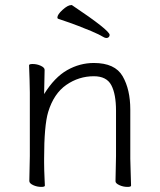

<svg xmlns="http://www.w3.org/2000/svg" viewBox="-20 -727 628 753"><path d="M435 -115V-293Q435 -358 416.5 -393Q398 -428 348 -428Q289 -428 240 -394Q191 -360 169 -288Q153 -235 153 -105V-89Q153 -63 155 -21L156 1Q156 6 142 6Q125 6 110 -1Q95 -8 95 -17L97 -115V-364L96 -413L94 -471Q94 -476 108 -476Q125 -476 140 -469Q155 -462 155 -453L153 -358Q194 -424 243.5 -452Q293 -480 348 -480Q431 -480 461 -428Q491 -376 491 -297V-105L492 -67L494 1Q494 6 480 6Q463 6 448 -1Q433 -8 433 -16V-17ZM398 -578Q394 -578 389 -580Q369 -592 338 -605Q307 -618 285.5 -626Q264 -634 253 -638L209 -653Q205 -654 205 -658Q205 -670 225.5 -688.5Q246 -707 259 -707Q262 -707 262 -707Q410 -608 410 -590Q410 -585 406.5 -581.5Q403 -578 398 -578Z"/></svg>

Font: JyunsaiKaai Light
Style: Regular
Weight: 300
Designer: Fontworks Inc.
Version: Version 0.030;April 7, 2024;FontCreator 14.0.0.2901 64-bit